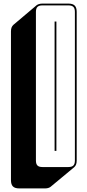

<svg xmlns="http://www.w3.org/2000/svg" viewBox="-20 -840 487 1069"><path d="M232 209H87Q63 209 52 198Q41 187 41 163V-665Q41 -678 44.5 -687Q48 -696 55 -702L184 -811Q189 -815 197.5 -817.5Q206 -820 216 -820H361Q385 -820 396 -809Q407 -798 407 -774V54Q407 67 403.5 76Q400 85 393 91L263 199Q259 203 250.5 206Q242 209 232 209ZM397 -774Q397 -793 388.5 -801.5Q380 -810 361 -810H216Q197 -810 188.5 -801.5Q180 -793 180 -774V54Q180 73 188.5 81.5Q197 90 216 90H361Q380 90 388.5 81.5Q397 73 397 54ZM284 -720H294V0H284Z"/></svg>

Font: Bungee Shade
Style: Regular
Weight: 400
Designer: David Jonathan Ross
Foundry: David Jonathan Ross
Version: Version 1.000;PS 1.0;hotconv 1.0.72;makeotf.lib2.5.5900